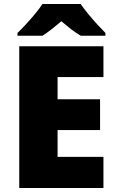

<svg xmlns="http://www.w3.org/2000/svg" viewBox="-20 -947 589 967"><path d="M501 0H77V-714H501V-559H270V-447H484V-292H270V-157H501ZM386 -927Q402 -904 424.5 -876.5Q447 -849 470.5 -823.5Q494 -798 511 -781V-767H387Q361 -782 338 -800Q315 -818 289 -840Q263 -818 241.5 -801Q220 -784 194 -767H68V-781Q87 -799 110.5 -824.5Q134 -850 156.5 -877Q179 -904 194 -927Z"/></svg>

Font: Noto Sans Hebrew Black
Style: Regular
Weight: 900
Designer: Monotype Design Team
Foundry: Monotype Imaging Inc.
Version: Version 2.003